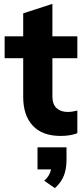

<svg xmlns="http://www.w3.org/2000/svg" viewBox="-20 -695 436 993"><path d="M251 -394V-197Q251 -155 273 -135.5Q295 -116 330 -116Q352 -116 380 -123V-6Q344 8 293 8Q199 8 149.5 -45Q100 -98 100 -194V-394H4V-507H100V-626L251 -675V-507H380V-394ZM324 67V131Q324 178 310.5 213Q297 248 264 278L209 240Q238 213 244 181H174V67Z"/></svg>

Font: Muli ExtraBold
Style: Regular
Weight: 800
Designer: Vernon Adams
Foundry: Vernon Adams
Version: Version 2.000